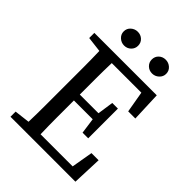

<svg xmlns="http://www.w3.org/2000/svg" viewBox="-239 -965 1083 1083"><g transform="rotate(45 302.0 -423.5)"><path d="M569 -178 562 0H44V-41L136 -52Q138 -115 138 -179.5Q138 -244 138 -310V-359Q138 -424 138 -488Q138 -552 136 -617L44 -628V-669H542L549 -491H492L470 -618H234Q232 -555 232 -492Q232 -429 232 -365H381L395 -461H440V-224H395L382 -318H232Q232 -246 232 -180.5Q232 -115 234 -50H490L512 -178ZM213 -737Q190 -737 172.5 -753Q155 -769 155 -792Q155 -816 172.5 -831.5Q190 -847 213 -847Q237 -847 253.5 -831.5Q270 -816 270 -792Q270 -769 253.5 -753Q237 -737 213 -737ZM436 -737Q412 -737 395.5 -753Q379 -769 379 -792Q379 -816 395.5 -831.5Q412 -847 436 -847Q459 -847 476.5 -831.5Q494 -816 494 -792Q494 -769 476.5 -753Q459 -737 436 -737Z"/></g></svg>

Font: SourceSerifPro
Style: Book
Weight: 400
Designer: Frank Grießhammer
Foundry: Adobe Systems Incorporated
Version: Version 1.014;PS Version 1.0;hotconv 1.0.73;makeotf.lib2.5.5